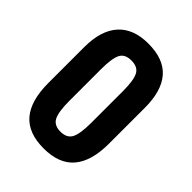

<svg xmlns="http://www.w3.org/2000/svg" viewBox="-205 -806 922 922"><g transform="rotate(45 256.0 -345.0)"><path d="M50 -227V-471Q50 -584 102.5 -642.5Q155 -701 256 -701Q361 -701 411.5 -643Q462 -585 462 -471V-227Q462 -109 411.5 -49Q361 11 256 11Q151 11 100.5 -48.5Q50 -108 50 -227ZM331 -238V-452Q331 -526 315.5 -556Q300 -586 256 -586Q212 -586 197 -556Q182 -526 182 -452V-238Q182 -164 197.5 -133.5Q213 -103 256 -103Q300 -103 315.5 -133.5Q331 -164 331 -238Z"/></g></svg>

Font: D-DIN
Style: DIN-Bold
Weight: 700
Designer: Charles Nix
Foundry: Datto Inc.
Version: Version 1.00